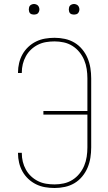

<svg xmlns="http://www.w3.org/2000/svg" viewBox="-20 -932 540 960"><path d="M253 8Q229 8 205.5 4Q182 0 160.5 -10.5Q139 -21 121.5 -37.5Q104 -54 92.5 -74.5Q81 -95 75.5 -118.5Q70 -142 70 -165V-168H89V-166Q89 -144 94 -123.5Q99 -103 109.5 -84Q120 -65 135.5 -50.5Q151 -36 170 -26.5Q189 -17 210 -13.5Q231 -10 253 -10Q276 -10 299 -15Q322 -20 342 -32.5Q362 -45 377 -63.5Q392 -82 401 -103.5Q410 -125 413.5 -148.5Q417 -172 417 -195V-359H197V-377H417V-540Q417 -563 413.5 -586.5Q410 -610 401 -631.5Q392 -653 377 -671.5Q362 -690 342 -702.5Q322 -715 299 -720Q276 -725 253 -725Q231 -725 210 -721.5Q189 -718 170 -708.5Q151 -699 135.5 -684.5Q120 -670 109.5 -651Q99 -632 94 -611.5Q89 -591 89 -569V-567H70V-570Q70 -593 75.5 -616.5Q81 -640 92.5 -660.5Q104 -681 121.5 -697.5Q139 -714 160.5 -724.5Q182 -735 205.5 -739Q229 -743 253 -743Q279 -743 304.5 -737.5Q330 -732 352 -719Q374 -706 391 -685.5Q408 -665 418 -641Q428 -617 432 -591.5Q436 -566 436 -540V-195Q436 -169 432 -143.5Q428 -118 418 -94Q408 -70 391 -49.5Q374 -29 352 -16Q330 -3 304.5 2.5Q279 8 253 8ZM350 -859Q345 -859 339.5 -860.5Q334 -862 330.5 -865.5Q327 -869 325.5 -874.5Q324 -880 324 -885Q324 -890 325.5 -895.5Q327 -901 330.5 -904.5Q334 -908 339.5 -910Q345 -912 350 -912Q355 -912 360.5 -910Q366 -908 369.5 -904.5Q373 -901 375 -895.5Q377 -890 377 -885Q377 -880 375 -874.5Q373 -869 369.5 -865.5Q366 -862 360.5 -860.5Q355 -859 350 -859ZM150 -859Q145 -859 139.5 -860.5Q134 -862 130.5 -865.5Q127 -869 125.5 -874.5Q124 -880 124 -885Q124 -890 125.5 -895.5Q127 -901 130.5 -904.5Q134 -908 139.5 -910Q145 -912 150 -912Q155 -912 160.5 -910Q166 -908 169.5 -904.5Q173 -901 175 -895.5Q177 -890 177 -885Q177 -880 175 -874.5Q173 -869 169.5 -865.5Q166 -862 160.5 -860.5Q155 -859 150 -859Z"/></svg>

Font: Iosevka SS18 Thin
Style: Regular
Weight: 100
Monospace: yes
Designer: Belleve Invis
Foundry: Belleve Invis
Version: Version 25.1.1; ttfautohint (v1.8.4)